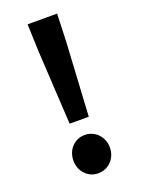

<svg xmlns="http://www.w3.org/2000/svg" viewBox="-147 -826 664 905"><g transform="rotate(-20 185.0 -373.0)"><path d="M137 -252H233L254 -621L259 -760H111L116 -621ZM185 14C237 14 277 -28 277 -82C277 -136 237 -178 185 -178C133 -178 94 -136 94 -82C94 -28 133 14 185 14Z"/></g></svg>

Font: Noto Sans CJK JP Bold
Style: Regular
Weight: 700
Designer: Ryoko NISHIZUKA (kana & ideographs); Paul D. Hunt (Latin, Greek & Cyrillic); Wenlong ZHANG (bopomofo); Sandoll Communica
Foundry: Adobe Systems Incorporated
Version: Version 1.004;PS 1.004;hotconv 1.0.82;makeotf.lib2.5.63406